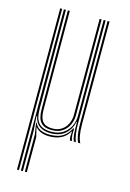

<svg xmlns="http://www.w3.org/2000/svg" viewBox="-122 -660 621 920"><g transform="rotate(15 189.0 -200.0)"><path d="M77.8 200 77 -600H86.8L88 -110.5Q88 -61 106.9 -39.4Q125.8 -17.8 168.5 -17.8Q204.2 -17.8 227.6 -33.2Q251 -48.8 262.5 -73.1Q274 -97.5 274 -123.5V-600H283.8V-91Q283.8 -62 286.9 -38.8Q290 -15.5 297.2 0H287Q280 -16.2 278.5 -39.8Q277 -63.2 277.2 -90.8Q277.2 -91.8 277.4 -92.9Q277.5 -94 277.5 -94.8H275Q267 -57 240 -33.2Q213 -9.5 167.2 -9.8Q135 -9.8 113.4 -24.8Q91.8 -39.8 85.8 -71.8H82.5L87.5 -1.8V200ZM97.5 200V15L88.8 -40.8H92.2Q100.5 -20 119.9 -11Q139.2 -2 166 -2Q207.2 -2 231 -17.8Q254.8 -33.5 267.8 -60.8H272Q270.8 -39.5 271.8 -26.4Q272.8 -13.2 277.2 0H267.5Q264.2 -9.2 264.5 -20.4Q264.8 -31.5 265.8 -43.8H263.5Q248.5 -17.5 223.4 -5.6Q198.2 6.2 166.5 6.2Q144.2 6.2 126.4 -0.5Q108.5 -7.2 98.8 -19.5H96.5L107.2 25V200ZM58.5 200V-600H68.2V200ZM170.2 -25.8Q150 -25.8 136.1 -31Q122.2 -36.2 113.8 -46.9Q105.2 -57.5 101.4 -73.5Q97.5 -89.5 97.5 -111L96.5 -600H106.2L107.2 -111Q107.2 -84.8 113.4 -67.6Q119.5 -50.5 133.5 -42.2Q147.5 -34 170.8 -34Q197.5 -34 216.1 -46.5Q234.8 -59 244.5 -79.5Q254.2 -100 254.2 -123.2V-600H264V-123.5Q264 -99.8 253.9 -77.4Q243.8 -55 223 -40.4Q202.2 -25.8 170.2 -25.8ZM308.2 0Q293.5 -28.8 293.5 -91V-600H303.2V-91Q303.2 -58.8 307.5 -35.4Q311.8 -12 319.2 0Z"/></g></svg>

Font: Big Shoulders Inline Text Thin ExtraLight
Style: Regular
Weight: 250
Version: Version 2.002